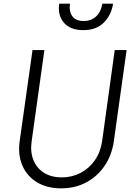

<svg xmlns="http://www.w3.org/2000/svg" viewBox="-20 -1019 736 1051"><path d="M315 12Q237 12 182 -21.5Q127 -55 102 -114Q77 -173 88 -249L158 -745H223L153 -244Q145 -186 163.5 -141.5Q182 -97 222 -72.5Q262 -48 318 -48Q374 -48 421 -72.5Q468 -97 499 -141.5Q530 -186 539 -246L608 -745H673L603 -245Q592 -169 552.5 -111Q513 -53 452 -20.5Q391 12 315 12ZM436 -854Q365 -854 330 -894.5Q295 -935 304 -999H363Q357 -956 376 -930Q395 -904 438 -904Q480 -904 507 -930Q534 -956 540 -999H599Q589 -935 547.5 -894.5Q506 -854 436 -854Z"/></svg>

Font: Plus Jakarta Sans Light
Style: Italic
Weight: 300
Italic angle: -8°
Designer: Gumpita Rahayu
Foundry: Tokotype
Version: Version 2.071; ttfautohint (v1.8.4.7-5d5b);gftools[0.9.29]